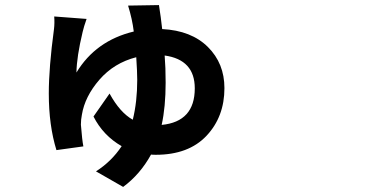

<svg xmlns="http://www.w3.org/2000/svg" viewBox="-20 -651 1540 759"><path d="M619.1 -157.2Q750 -169.9 750 -301.8Q750 -415 630.9 -431.6Q634.8 -384.8 634.8 -324.2Q634.8 -228.5 619.1 -157.2ZM508.8 -526.4Q502.9 -575.2 486.3 -628.9L608.4 -630.9Q616.2 -582 621.1 -536.1Q736.3 -530.3 801.8 -465.3Q867.2 -400.4 867.2 -302.7Q867.2 -189.5 796.4 -114.3Q725.6 -39.1 595.7 -39.1Q583 -39.1 577.1 -40Q534.2 38.1 466.8 87.9L359.4 26.4Q420.9 -12.7 460.9 -73.2Q387.7 -115.2 349.6 -190.4L413.1 -281.2Q454.1 -206.1 504.9 -177.7Q522.5 -249 522.5 -335Q522.5 -366.2 518.6 -424.8Q430.7 -402.3 373 -335.9Q315.4 -269.5 303.7 -197.3Q299.8 -178.7 299.8 -158.2Q304.7 -95.7 309.6 -72.3L203.1 -57.6Q172.9 -155.3 172.9 -281.2Q172.9 -383.8 193.4 -536.1Q196.3 -559.6 194.3 -585.9L322.3 -576.2Q311.5 -545.9 306.6 -524.4Q283.2 -426.8 282.2 -364.3Q358.4 -490.2 508.8 -526.4Z"/></svg>

Font: Bpmf Zihi Sans Bold
Style: Bold
Weight: 700
Foundry: But Ko
Version: Version 1.320